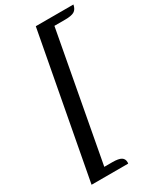

<svg xmlns="http://www.w3.org/2000/svg" viewBox="-243 -876 965 1153"><g transform="rotate(-30 239.0 -300.0)"><path d="M31 196 217 -796H478Q472 -765 452.5 -753.5Q433 -742 389 -742H315L151 141H207Q250 141 268 152Q286 163 286 187Q286 194 285 196Z"/></g></svg>

Font: Sansita Swashed
Style: Regular
Weight: 400
Designer: Pablo Cosgaya
Foundry: Omnibus-Type
Version: Version 1.003; ttfautohint (v1.8.3)